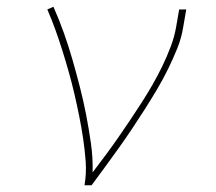

<svg xmlns="http://www.w3.org/2000/svg" viewBox="-20 -548 640 568"><path d="M230 0Q236 -35 233.5 -69.5Q231 -104 226 -137.5Q221 -171 214.5 -203.5Q208 -236 200.5 -268.5Q193 -301 184 -333Q175 -365 165 -397Q155 -429 144 -459.5Q133 -490 120 -520L138 -528Q155 -490 169 -450.5Q183 -411 194.5 -371Q206 -331 216.5 -290Q227 -249 235 -207.5Q243 -166 249 -124Q255 -82 254 -38Q273 -63 292 -88.5Q311 -114 329 -140Q347 -166 364.5 -192Q382 -218 399 -244.5Q416 -271 431.5 -298Q447 -325 460.5 -353Q474 -381 485 -410Q496 -439 501 -468L510 -520H531L522 -468Q517 -436 504.5 -405Q492 -374 477 -343.5Q462 -313 444.5 -283.5Q427 -254 408.5 -225Q390 -196 371 -167.5Q352 -139 332 -111Q312 -83 291.5 -55Q271 -27 251 0Z"/></svg>

Font: Iosevka Thin Extended Oblique
Style: Regular
Weight: 100
Width: 7
Italic angle: -9°
Monospace: yes
Designer: Belleve Invis
Foundry: Belleve Invis
Version: Version 32.5.0; ttfautohint (v1.8.4)